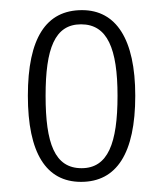

<svg xmlns="http://www.w3.org/2000/svg" viewBox="-20 -739 321 379"><path d="M140 -380C210 -380 247 -436 247 -550C247 -662 209 -719 142 -719C71 -719 35 -664 35 -550C35 -437 71 -380 140 -380ZM141 -407C88 -407 70 -456 70 -550C70 -643 88 -691 140 -691C192 -691 212 -643 212 -550C212 -456 193 -407 141 -407Z"/></svg>

Font: Noto Serif Tamil ExtraCondensed ExtraLight
Style: Regular
Weight: 200
Width: 2
Designer: Indian Type Foundry, Tom Grace, and the Monotype Design Team
Foundry: Monotype Imaging Inc.
Version: Version 2.004